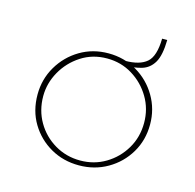

<svg xmlns="http://www.w3.org/2000/svg" viewBox="-79 -563 661 651"><g transform="rotate(15 251.5 -238.0)"><path d="M54 -190Q54 -244 80.5 -289Q107 -334 151.5 -360.5Q196 -387 251 -387Q306 -387 351 -360.5Q396 -334 422.5 -289Q449 -244 449 -190Q449 -135 422.5 -90.5Q396 -46 351 -20Q306 6 251 6Q196 6 151.5 -19.5Q107 -45 80.5 -89Q54 -133 54 -190ZM74 -190Q74 -140 97.5 -99.5Q121 -59 161.5 -35Q202 -11 251 -11Q300 -11 340 -35Q380 -59 404 -99.5Q428 -140 428 -190Q428 -239 404 -279.5Q380 -320 340 -344.5Q300 -369 251 -369Q200 -369 160 -343Q120 -317 97 -276Q74 -235 74 -190ZM311 -377Q362 -377 387 -398.5Q412 -420 413 -482H431Q430 -428 415 -402.5Q400 -377 373 -369Q346 -361 311 -361Z"/></g></svg>

Font: Synthetic Thin
Style: Regular
Weight: 100
Designer: Santiago Orozco
Foundry: Typemade
Version: Version 2.000; ttfautohint (v1.8.4.7-5d5b)